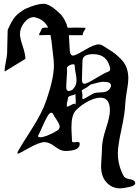

<svg xmlns="http://www.w3.org/2000/svg" viewBox="-20 -825 751 1038"><path d="M199.2 -655.3Q201.2 -658.2 202.6 -662.6Q204.1 -667 205.1 -668.5Q206.1 -669.9 208 -671.9Q210 -673.8 212.9 -674.3Q215.8 -674.8 219.7 -675.3Q223.6 -675.8 231.4 -675.8H240.2Q221.7 -714.8 179.7 -728.5Q168 -732.4 163.1 -732.4Q134.8 -732.4 111.3 -703.1Q87.9 -673.8 87.9 -640.6Q87.9 -620.1 102.5 -576.2Q117.2 -532.2 117.2 -506.8L5.9 -438.5Q5.9 -439.5 5.4 -441.4Q4.9 -443.4 4.9 -445.3Q4.9 -457 11.7 -491.2Q18.6 -525.4 18.6 -540Q18.6 -560.5 20 -602.1Q21.5 -643.6 21.5 -663.1Q43.9 -713.9 62 -734.9Q80.1 -755.9 117.2 -777.3Q179.7 -804.7 215.8 -804.7Q251 -804.7 311.5 -744.1Q335.9 -713.9 345.7 -674.8Q353.5 -674.8 368.2 -675.3Q382.8 -675.8 389.6 -675.8Q396.5 -675.8 413.6 -675.3Q430.7 -674.8 439.5 -674.8Q442.4 -673.8 442.4 -671.9Q442.4 -668.9 436.5 -660.6Q430.7 -652.3 429.7 -648.4Q428.7 -647.5 428.2 -644.5Q427.7 -641.6 427.7 -639.6Q427.7 -637.7 426.8 -636.2Q425.8 -634.8 423.8 -634.8H352.5Q353.5 -620.1 354.5 -601.1Q355.5 -582 356 -570.3Q356.4 -558.6 357.9 -546.9Q359.4 -535.2 363.8 -529.8Q368.2 -524.4 375 -524.4Q387.7 -524.4 438.5 -554.7Q489.3 -585 512.7 -585Q525.4 -585 534.2 -579.1Q541 -574.2 565.9 -559.1Q590.8 -543.9 604.5 -532.7Q618.2 -521.5 637.2 -502Q656.2 -482.4 665 -456.5Q673.8 -430.7 673.8 -399.4Q673.8 -377.9 666 -333.5Q658.2 -289.1 657.2 -263.7Q655.3 -211.9 636.2 -124.5Q617.2 -37.1 617.2 3.9Q617.2 68.4 648.4 126Q653.3 134.8 664.1 139.2Q674.8 143.6 685.1 144.5Q695.3 145.5 703.1 150.9Q710.9 156.2 710.9 166Q710.9 178.7 680.7 185.5Q645.5 193.4 629.9 193.4Q585.9 193.4 556.2 161.6Q526.4 129.9 526.4 72.3Q526.4 58.6 528.8 27.3Q531.2 -3.9 531.2 -21.5Q531.2 -64.5 552.7 -129.9Q574.2 -195.3 574.2 -227.5Q574.2 -296.9 523.4 -296.9Q493.2 -296.9 454.6 -276.4Q416 -255.9 389.6 -227.5Q366.2 -202.1 366.2 -138.7Q366.2 -127.9 366.7 -115.2Q367.2 -102.5 368.2 -87.4Q369.1 -72.3 369.1 -63.5Q369.1 -55.7 378.9 -55.7Q381.8 -55.7 389.6 -56.6Q397.5 -57.6 400.4 -57.6Q411.1 -57.6 411.1 -46.9Q411.1 -8.8 331.1 -8.8Q308.6 -8.8 276.9 -32.7Q245.1 -56.6 221.7 -56.6Q193.4 -56.6 137.7 -25.4Q82 5.9 77.1 5.9Q74.2 5.9 74.2 2.9Q74.2 -1 78.1 -8.8Q89.8 -31.2 149.4 -124Q209 -216.8 231.4 -285.2Q271.5 -402.3 271.5 -470.7Q271.5 -494.1 266.6 -531.2Q264.6 -543.9 262.7 -565.4Q260.7 -586.9 258.3 -604Q255.9 -621.1 252.9 -635.7H236.3Q211.9 -635.7 193.4 -634.8Q191.4 -634.8 191.4 -636.7Q191.4 -642.6 199.2 -655.3ZM189.5 -98.6Q185.5 -90.8 185.5 -89.8Q185.5 -83 198.2 -83Q213.9 -83 242.7 -95.2Q271.5 -107.4 291 -120.1Q302.7 -128.9 302.7 -140.6Q302.7 -152.3 287.1 -175.8Q271.5 -199.2 269.5 -204.1Q263.7 -215.8 257.8 -215.8Q248 -215.8 236.3 -195.8Q224.6 -175.8 210 -142.1Q195.3 -108.4 189.5 -98.6ZM351.6 -333Q357.4 -333 366.2 -336.9Q375 -340.8 384.3 -355.5Q393.6 -370.1 393.6 -392.6Q393.6 -406.2 388.7 -431.6Q383.8 -457 383.8 -470.7Q383.8 -477.5 375 -477.5Q365.2 -477.5 353.5 -470.7Q341.8 -463.9 341.8 -456.1V-452.1Q342.8 -448.2 342.8 -441.4Q342.8 -430.7 340.3 -399.4Q337.9 -368.2 337.9 -356.4Q337.9 -333 351.6 -333ZM422.9 -392.6Q422.9 -372.1 436.5 -372.1Q449.2 -372.1 496.1 -400.9Q543 -429.7 567.4 -438.5Q580.1 -443.4 573.2 -464.8Q555.7 -532.2 483.4 -532.2Q425.8 -532.2 425.8 -495.1Q425.8 -477.5 424.3 -444.8Q422.9 -412.1 422.9 -392.6ZM580.1 -363.3Q580.1 -382.8 539.1 -382.8Q520.5 -382.8 473.6 -369.1Q465.8 -366.2 458.5 -359.4Q451.2 -352.5 431.6 -342.8Q421.9 -337.9 421.9 -334Q421.9 -333 423.8 -325.2Q425.8 -317.4 425.8 -309.6Q425.8 -305.7 425.3 -301.8Q424.8 -297.9 424.8 -296.9Q424.8 -290 429.7 -290Q435.5 -290 458 -304.2Q480.5 -318.4 489.3 -321.3Q501 -325.2 519.5 -325.2Q538.1 -325.2 550.8 -329.1Q563.5 -333 573.2 -344.7Q580.1 -353.5 580.1 -363.3ZM381.8 -264.6Q383.8 -264.6 384.8 -262.7Q385.7 -260.7 386.7 -260.7Q389.6 -260.7 389.6 -279.3L387.7 -318.4Q387.7 -313.5 367.7 -309.1Q347.7 -304.7 347.7 -294.9Q347.7 -291 344.2 -277.3Q340.8 -263.7 340.8 -256.8Q340.8 -248 343.8 -248Q346.7 -248 362.3 -256.3Q377.9 -264.6 381.8 -264.6Z"/></svg>

Font: Isabella
Style: Medium
Weight: 500
Designer: John Stracke
Version: Version 001.202